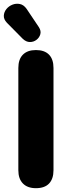

<svg xmlns="http://www.w3.org/2000/svg" viewBox="-32 -976 364 1005"><path d="M156 9Q112 9 88 -15.5Q64 -40 64 -85V-620Q64 -666 88 -690Q112 -714 156 -714Q201 -714 224.5 -690Q248 -666 248 -620V-85Q248 -40 225 -15.5Q202 9 156 9ZM87 -773 4 -857Q-13 -875 -12 -894Q-11 -913 1.5 -928.5Q14 -944 33 -951.5Q52 -959 72 -955Q92 -951 107 -930L172 -833Q184 -814 179 -796.5Q174 -779 159 -767.5Q144 -756 124.5 -756Q105 -756 87 -773Z"/></svg>

Font: Nunito ExtraLight Black
Style: Regular
Weight: 900
Version: Version 3.602